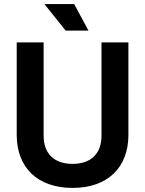

<svg xmlns="http://www.w3.org/2000/svg" viewBox="-20 -908 712 942"><path d="M336 14C508 14 610 -86 610 -246V-700H478V-242C478 -156 428 -104 336 -104C244 -104 194 -156 194 -242V-700H62V-246C62 -86 164 14 336 14ZM198 -888 302 -758H414L344 -888Z"/></svg>

Font: Meta Space
Style: Bold
Weight: 700
Designer: Meta Pool / Florian Karsten
Foundry: Meta Pool / Florian Karsten
Version: Version 2.000;Glyphs 3.1.1 (3137)